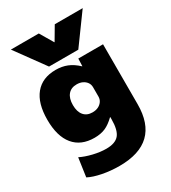

<svg xmlns="http://www.w3.org/2000/svg" viewBox="-237 -910 1115 1250"><g transform="rotate(-30 320.5 -285.0)"><path d="M50 -790H260L319 -690H321L380 -790H590L430 -570H210ZM285 220Q219 220 158 208Q97 196 59 176L79 36Q117 55 169 67.5Q221 80 266 80Q334 80 362.5 46Q391 12 391 -70V-86H389Q352 -50 317.5 -35Q283 -20 236 -20Q135 -20 81 -85.5Q27 -151 27 -275Q27 -399 81 -464.5Q135 -530 236 -530Q283 -530 321.5 -514.5Q360 -499 397 -464H399L401 -520H587V-70Q587 75 511.5 147.5Q436 220 285 220ZM307 -170Q332 -170 350.5 -179Q369 -188 380 -204Q391 -220 391 -240V-310Q391 -331 380 -346.5Q369 -362 350.5 -371Q332 -380 307 -380Q265 -380 242 -352.5Q219 -325 219 -275Q219 -225 242 -197.5Q265 -170 307 -170Z"/></g></svg>

Font: M PLUS 1 Black
Style: Regular
Weight: 900
Designer: Coji Morishita
Foundry: UNDERFOREST DESIGN
Version: Version 1.001